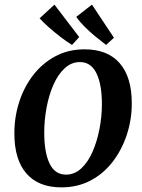

<svg xmlns="http://www.w3.org/2000/svg" viewBox="-20 -797 611 829"><path d="M245 12Q146 12 94 -48Q42 -108 42 -221Q42 -292 63 -357Q84 -422 123.5 -473Q163 -524 219 -554Q275 -584 345 -584Q445 -584 497 -524Q549 -464 549 -351Q549 -280 527.5 -215Q506 -150 466.5 -98.5Q427 -47 371 -17.5Q315 12 245 12ZM265 -43Q302 -43 331 -70Q360 -97 379.5 -141.5Q399 -186 409.5 -240Q420 -294 420 -348Q420 -432 396.5 -480.5Q373 -529 325 -529Q288 -529 259 -502Q230 -475 210.5 -430.5Q191 -386 181 -332Q171 -278 171 -224Q171 -139 194 -91Q217 -43 265 -43ZM472 -634 438 -603Q417 -619 392.5 -639Q368 -659 346 -681Q324 -703 309 -724L377 -777ZM322 -637 291 -603Q268 -617 242 -637Q216 -657 192 -678Q168 -699 151 -718L215 -777Z"/></svg>

Font: Rasa SemiBold
Style: Italic
Weight: 600
Italic angle: -7.10001°
Designer: Anna Giedrys (Yrsa+Rasa design), David Brezina (Yrsa art-direction, Rasa art-direction, design)
Foundry: Rosetta Type Foundry
Version: Version 2.004